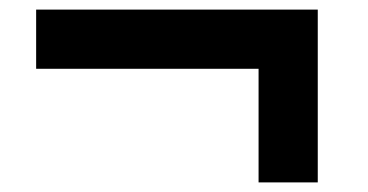

<svg xmlns="http://www.w3.org/2000/svg" viewBox="-20 -490 767 400"><path d="M518.7 -110V-346.7H55.3V-470H642V-110Z"/></svg>

Font: M PLUS 2 Thin
Style: Regular
Weight: 100
Designer: Coji Morishita
Foundry: UNDERFOREST DESIGN
Version: Version 1.001